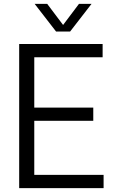

<svg xmlns="http://www.w3.org/2000/svg" viewBox="-20 -966 580 986"><path d="M78.5 0V-740H507V-672H156V-68H512V0ZM133 -345.5V-413.5H459V-345.5ZM268 -804 158 -946H222.5L311 -828.5H297L385.5 -946H450L340 -804Z"/></svg>

Font: Encode Sans SemiCondensed
Style: Regular
Weight: 400
Width: 4
Designer: Multiple Designers
Foundry: Impallari Type
Version: Version 3.002